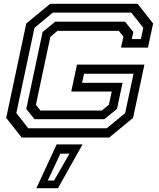

<svg xmlns="http://www.w3.org/2000/svg" viewBox="-20 -720 834 1005"><path d="M93.5 0 12.5 -103 117.5 -597 242.5 -700H700.5L781.5 -597L754.5 -471H613.5L626 -528L602 -558.5H280.5L243.5 -527L168 -171.5L191.5 -141.5H513L550 -172L565 -241H353L383 -382H736L676.5 -103L551.5 0ZM128 -48.5H538.5L635 -128L679 -334H420L409.5 -286.5H621.5L592.5 -150L526 -96H161L117.5 -149.5L203 -552.5L269 -606.5H634.5L678 -552.5L670 -515.5H717.5L730 -574.5L667 -654H256.5L160.5 -574.5L65.5 -128ZM170.5 265 276.5 36H412L283.5 265ZM230 225H263L343.5 84.5H296Z"/></svg>

Font: Tourney Expanded Medium
Style: Italic
Weight: 500
Width: 7
Italic angle: -12°
Designer: Tyler Finck
Foundry: Etcetera Type Co
Version: Version 1.010; ttfautohint (v1.8.3)